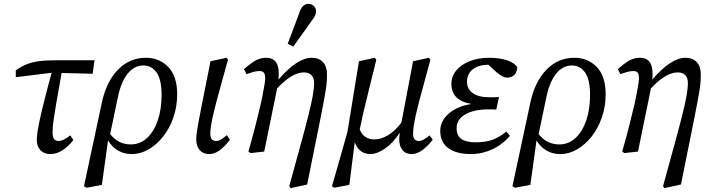

<svg xmlns="http://www.w3.org/2000/svg" viewBox="-20 -787 3683 997"><path d="M62 -386V-422Q91 -442 118 -453Q145 -464 180.5 -469Q216 -474 268 -474H471L461 -404L300 -408Q283 -315 273.5 -259Q264 -203 259.5 -172Q255 -141 254 -125.5Q253 -110 253 -98Q253 -55 283 -55Q297 -55 313 -63Q329 -71 345 -84L361 -60Q303 13 242 13Q209 13 190 -7Q171 -27 171 -61Q171 -73 173.5 -93.5Q176 -114 183.5 -151Q191 -188 206.5 -250.5Q222 -313 248 -409Z M594 -291 552 -91Q594 -37 659 -37Q707 -37 743 -70Q779 -103 799 -161Q819 -219 819 -294Q819 -373 793.5 -410Q768 -447 724 -447Q679 -447 645 -407Q611 -367 594 -291ZM429 188 416 180 510 -259Q533 -364 593 -425.5Q653 -487 738 -487Q807 -487 853.5 -439.5Q900 -392 900 -297Q900 -234 880.5 -177.5Q861 -121 827.5 -78.5Q794 -36 752 -11.5Q710 13 664 13Q624 13 592.5 -5.5Q561 -24 541 -58L509 173Z M1066 13Q1035 13 1017 -7.5Q999 -28 999 -65Q999 -76 1001 -92.5Q1003 -109 1009 -143.5Q1015 -178 1028 -243L1073 -469L1156 -487L1164 -477L1130 -355Q1099 -245 1085.5 -184.5Q1072 -124 1072 -93Q1072 -55 1102 -55Q1116 -55 1129 -63.5Q1142 -72 1158 -85L1174 -61Q1146 -25 1120 -6Q1094 13 1066 13Z M1270 0Q1292 -78 1307 -136.5Q1322 -195 1333 -243Q1344 -291 1352 -339Q1360 -382 1355 -400Q1350 -418 1330 -418Q1311 -418 1297 -414Q1283 -410 1260 -402L1247 -428Q1287 -463 1311 -475Q1335 -487 1363 -487Q1438 -487 1426 -374Q1524 -487 1598 -487Q1636 -487 1657 -464.5Q1678 -442 1678 -402Q1678 -383 1677 -365Q1676 -347 1672 -322Q1668 -297 1660.5 -256.5Q1653 -216 1640 -151L1575 171L1489 190L1482 180L1534 -10Q1564 -118 1580.5 -184Q1597 -250 1604 -289.5Q1611 -329 1611 -356Q1611 -383 1597 -397Q1583 -411 1559 -411Q1496 -411 1419 -328L1352 0L1281 8ZM1474 -560Q1490 -602 1506 -644Q1522 -686 1537 -728Q1546 -750 1557 -758.5Q1568 -767 1581 -767Q1599 -767 1610 -755.5Q1621 -744 1621 -730Q1621 -717 1616 -706Q1611 -695 1597 -677Q1574 -644 1550 -611Q1526 -578 1503 -545Z M2118 13Q2087 13 2070 -7.5Q2053 -28 2053 -65Q2053 -74 2056 -98Q2020 -43 1978.5 -15Q1937 13 1904 13Q1845 13 1822 -48L1794 173L1715 188L1704 180L1784 -101L1844 -469L1926 -487L1934 -477Q1910 -378 1893.5 -312Q1877 -246 1866.5 -200.5Q1856 -155 1848 -115Q1859 -87 1879 -75Q1899 -63 1923 -63Q1958 -63 1994.5 -84.5Q2031 -106 2064 -150Q2068 -167 2072 -190Q2076 -213 2082 -243L2125 -469L2207 -487L2215 -477L2182 -355Q2151 -245 2138 -184.5Q2125 -124 2125 -93Q2125 -55 2154 -55Q2167 -55 2181 -63Q2195 -71 2211 -84L2227 -61Q2199 -26 2172 -6.5Q2145 13 2118 13Z M2426 13Q2349 13 2307.5 -18Q2266 -49 2266 -107Q2266 -160 2312 -198.5Q2358 -237 2429 -247Q2324 -264 2324 -352Q2324 -391 2349.5 -421.5Q2375 -452 2419.5 -469.5Q2464 -487 2520 -487Q2573 -487 2612.5 -474Q2652 -461 2666 -438Q2665 -413 2651 -398.5Q2637 -384 2614 -384Q2599 -384 2582 -394.5Q2565 -405 2547 -422L2516 -451Q2463 -450 2434 -426.5Q2405 -403 2405 -362Q2405 -325 2435 -303.5Q2465 -282 2520 -282Q2538 -282 2545 -282Q2552 -282 2571 -283L2557 -218Q2548 -219 2538 -219Q2528 -219 2517 -219Q2441 -219 2396 -193Q2351 -167 2351 -122Q2351 -83 2375.5 -65.5Q2400 -48 2449 -48Q2499 -48 2535.5 -60.5Q2572 -73 2609 -104L2628 -82Q2589 -36 2536 -11.5Q2483 13 2426 13Z M2819 -291 2777 -91Q2819 -37 2884 -37Q2932 -37 2968 -70Q3004 -103 3024 -161Q3044 -219 3044 -294Q3044 -373 3018.5 -410Q2993 -447 2949 -447Q2904 -447 2870 -407Q2836 -367 2819 -291ZM2654 188 2641 180 2735 -259Q2758 -364 2818 -425.5Q2878 -487 2963 -487Q3032 -487 3078.5 -439.5Q3125 -392 3125 -297Q3125 -234 3105.5 -177.5Q3086 -121 3052.5 -78.5Q3019 -36 2977 -11.5Q2935 13 2889 13Q2849 13 2817.5 -5.5Q2786 -24 2766 -58L2734 173Z M3211 0Q3233 -78 3248 -136.5Q3263 -195 3274 -243Q3285 -291 3293 -339Q3301 -382 3296 -400Q3291 -418 3271 -418Q3252 -418 3238 -414Q3224 -410 3201 -402L3188 -428Q3228 -463 3252 -475Q3276 -487 3304 -487Q3379 -487 3367 -374Q3465 -487 3539 -487Q3577 -487 3598 -464.5Q3619 -442 3619 -402Q3619 -383 3618 -365Q3617 -347 3613 -322Q3609 -297 3601.5 -256.5Q3594 -216 3581 -151L3516 171L3430 190L3423 180L3475 -10Q3505 -118 3521.5 -184Q3538 -250 3545 -289.5Q3552 -329 3552 -356Q3552 -383 3538 -397Q3524 -411 3500 -411Q3437 -411 3360 -328L3293 0L3222 8Z"/></svg>

Font: Source Serif Pro
Style: Italic
Weight: 400
Italic angle: -12°
Designer: Frank Grießhammer
Foundry: Adobe Systems Incorporated
Version: Version 3.001;hotconv 1.0.111;makeotfexe 2.5.65597